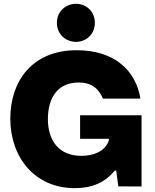

<svg xmlns="http://www.w3.org/2000/svg" viewBox="-20 -980 813 1010"><path d="M374 9.8C464.8 9.8 531.7 -20 584 -82.5H591.3L602.5 0.5L724.6 1V-373.5H401.4V-250H552.7V-241.2C532.2 -180.2 465.8 -160.2 408.2 -160.2C285.2 -160.2 231.9 -246.1 231.9 -353.5C231.9 -460 279.3 -545.9 393.1 -545.9C466.8 -545.9 500 -510.3 521.5 -461.4H718.8C694.3 -608.9 583 -715.8 383.3 -715.8C148.9 -715.8 34.2 -552.7 34.2 -356C34.2 -153.3 161.6 9.8 374 9.8ZM279.3 -859.9C279.3 -799.8 325.7 -759.8 379.9 -759.8C433.6 -759.8 479 -799.8 479 -859.9C479 -919.9 433.6 -960 379.9 -960C325.7 -960 279.3 -919.9 279.3 -859.9Z"/></svg>

Font: Wand UI Pro Black
Style: Regular
Weight: 900
Designer: Andreas Faust
Version: Version 1.003;FEAKit 1.0